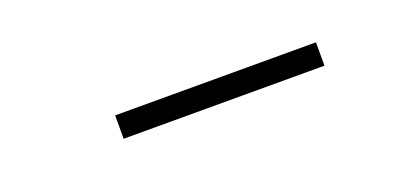

<svg xmlns="http://www.w3.org/2000/svg" viewBox="-15 -849 583 274"><g transform="rotate(-20 276.5 -712.0)"><path d="M147.5 -694V-729.5H452.5V-694Z"/></g></svg>

Font: Encode Sans Semi Expanded ExtraLight
Style: Regular
Weight: 200
Width: 6
Designer: Multiple Designers
Foundry: Impallari Type
Version: Version 3.000; ttfautohint (v1.8.3) -l 8 -r 50 -G 200 -x 14 